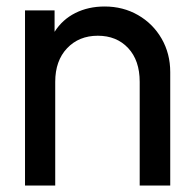

<svg xmlns="http://www.w3.org/2000/svg" viewBox="-20 -571 590 591"><path d="M57 -539H148V-473Q172 -511 212 -531Q252 -551 302 -551Q359 -551 405 -524.5Q451 -498 477.5 -452Q504 -406 504 -349V0H410V-319Q410 -385 374.5 -423Q339 -461 281 -461Q223 -461 186.5 -422.5Q150 -384 150 -319V0H57Z"/></svg>

Font: BLUETTI 2.0 Normal
Style: Normal
Weight: 400
Designer: Stijn de Vries
Foundry: tokotype
Version: Version 2.005;October 31, 2023;FontCreator 14.0.0.2814 64-bi